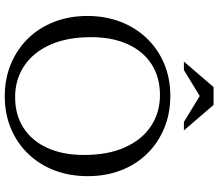

<svg xmlns="http://www.w3.org/2000/svg" viewBox="-75 -831 916 806"><g transform="rotate(90 383.0 -428.0)"><path d="M382.5 -685Q456 -685 517.8 -659.5Q579.5 -634 624.8 -588Q670 -542 694.8 -478.5Q719.5 -415 719.5 -338.5Q719.5 -262 695 -198.2Q670.5 -134.5 625.2 -87.8Q580 -41 518.8 -15.5Q457.5 10 384 10Q310.5 10 249 -15.5Q187.5 -41 142.2 -87Q97 -133 72 -196.8Q47 -260.5 47 -336.5Q47 -413 71.8 -476.8Q96.5 -540.5 141.8 -587.2Q187 -634 248.2 -659.5Q309.5 -685 382.5 -685ZM387.5 -33.5Q462.5 -33.5 517 -68.8Q571.5 -104 601 -169Q630.5 -234 630.5 -322.5Q630.5 -424 598.2 -495.2Q566 -566.5 509.2 -604Q452.5 -641.5 379 -641.5Q304 -641.5 249.5 -606.2Q195 -571 165.5 -506Q136 -441 136 -352.5Q136 -251.5 168.2 -180Q200.5 -108.5 257.5 -71Q314.5 -33.5 387.5 -33.5ZM375.5 -813H390.5L274 -742H238.5L345.5 -866.5H420.5L527.5 -742H492Z"/></g></svg>

Font: Newsreader 24pt
Style: Regular
Weight: 400
Designer: Hugues Gentile
Foundry: Production Type
Version: Version 1.003